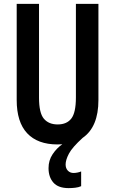

<svg xmlns="http://www.w3.org/2000/svg" viewBox="-20 -734 593 989"><path d="M318 113Q318 133 329.5 145Q341 157 359 157Q369 157 380.5 154.5Q392 152 398 149V225Q385 231 367.5 233Q350 235 334 235Q280 235 255 206.5Q230 178 230 132Q230 92 251 60.5Q272 29 301 9Q289 10 276 10Q174 10 120 -47.5Q66 -105 66 -219V-714H181V-231Q181 -152 206 -122.5Q231 -93 277 -93Q324 -93 347.5 -123.5Q371 -154 371 -232V-714H487V-219Q487 -80 406 -24Q352 25 335 57.5Q318 90 318 113Z"/></svg>

Font: Noto Sans Telugu ExtraCondensed SemiBold
Style: Regular
Weight: 600
Width: 2
Designer: Jelle Bosma - Monotype Design Team
Foundry: Monotype Imaging Inc.
Version: Version 2.005; ttfautohint (v1.8.4.7-5d5b)